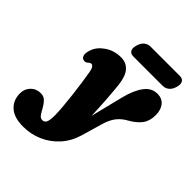

<svg xmlns="http://www.w3.org/2000/svg" viewBox="-346 -781 1164 1164"><g transform="rotate(45 236.0 -199.0)"><path d="M355 -308Q374.5 -384.5 407.5 -428.5Q440.5 -472.5 490.5 -472.5Q530.5 -472.5 552.5 -445Q574.5 -417.5 574.5 -373Q574.5 -323.5 550.8 -291Q527 -258.5 480 -232Q441.5 -211 418.8 -181.2Q396 -151.5 382 -103L343.5 30Q324 97 281.2 145Q238.5 193 180 219Q121.5 245 54.5 245Q-23 245 -62.2 209.5Q-101.5 174 -101.5 115.5Q-101.5 77.5 -76.5 51.5Q-51.5 25.5 -12.5 25.5Q14 25.5 30.2 42Q46.5 58.5 58.2 80.2Q70 102 81.2 118.5Q92.5 135 109 135Q126 135 134.5 119.8Q143 104.5 143 59Q143 31.5 139.2 -11.8Q135.5 -55 129.8 -104Q124 -153 117.5 -198.2Q111 -243.5 105.5 -274.5Q101.5 -297.5 94.2 -307.5Q87 -317.5 79 -317.5Q69 -317.5 59 -307.5Q44 -293.5 24.5 -301.5Q13.5 -306 9.2 -321.8Q5 -337.5 15 -367.5Q28.5 -410 73.5 -441.2Q118.5 -472.5 178 -472.5Q222.5 -472.5 250 -441.8Q277.5 -411 285 -344.5Q290.5 -294 295 -229.8Q299.5 -165.5 302 -95ZM192.5 -586Q200 -615 217.5 -629.8Q235 -644.5 258 -644.5H509Q532 -644.5 541.5 -629.5Q551 -614.5 543.5 -586.5Q536 -558 518.5 -543.2Q501 -528.5 478 -528.5H227Q204 -528.5 194.5 -543.5Q185 -558.5 192.5 -586Z"/></g></svg>

Font: Fraunces 72pt S100 Black
Style: Italic
Weight: 900
Italic angle: -16°
Version: Version 1.000; ttfautohint (v1.8.3)